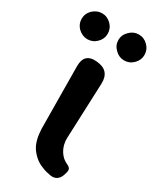

<svg xmlns="http://www.w3.org/2000/svg" viewBox="-237 -837 743 905"><g transform="rotate(30 135.0 -384.5)"><path d="M207 7Q196 5 185 2.5Q174 0 164 -4Q123 -18 96 -51Q68 -82 62 -138L60 -162L57 -501Q56 -575 129 -567Q201 -560 198 -487L186 -190V-171Q190 -131 214 -103Q225 -90 242 -81Q257 -75 263.5 -67Q270 -59 265 -42L262 -32Q256 -11 242 -0.5Q228 10 207 7ZM35 -636Q8 -636 -15 -657Q-36 -678 -36 -706Q-36 -735 -15 -756Q8 -777 35 -777Q64 -777 85 -756Q106 -735 106 -706Q106 -678 85 -657Q64 -636 35 -636ZM235 -636Q207 -636 186 -657Q164 -678 164 -706Q164 -735 186 -756Q207 -777 235 -777Q264 -777 285 -756Q306 -735 306 -706Q306 -678 285 -657Q264 -636 235 -636Z"/></g></svg>

Font: MaokenZhuyuanTi
Style: Regular
Weight: 400
Designer: Fontworks Inc & LongZhuTi team: ZERO子、时光羊、荆南、频凡、刘鹏、Little White Dog、帆影Magmeta、奈白不弍、白日月球、ChaoTawei、雨三（排名不分先后）
Version: Version 1.000; 20230222